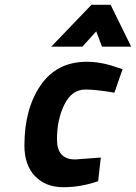

<svg xmlns="http://www.w3.org/2000/svg" viewBox="-20 -770 568 802"><path d="M343 -512Q403 -512 470 -488L492 -481L458 -383Q381 -396 337 -396Q280 -396 249 -333.5Q218 -271 218 -187.5Q218 -104 294 -104L401 -112L390 -13Q317 12 244 12Q171 12 126.5 -34Q82 -80 82 -162Q82 -315 149.5 -413.5Q217 -512 343 -512ZM194 -575 362 -750H442L528 -575H406L382 -639L324 -575Z"/></svg>

Font: Titillium Web
Style: Bold Italic
Weight: 700
Italic angle: -13°
Version: Version 1.001;PS 57.000;hotconv 1.0.70;makeotf.lib2.5.55311